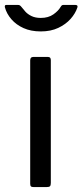

<svg xmlns="http://www.w3.org/2000/svg" viewBox="-46 -762 336 782"><path d="M161 -17Q161 -7 157.5 -3.5Q154 0 143 0H92Q83 0 80 -3Q77 -6 77 -14V-516Q77 -530 89 -530H150Q161 -530 161 -517ZM260 -742Q273 -742 269 -731Q261 -707 241.5 -685Q222 -663 191.5 -648.5Q161 -634 120 -634Q80 -634 50 -647.5Q20 -661 0.5 -683.5Q-19 -706 -26 -732Q-27 -735 -26 -738.5Q-25 -742 -20 -742H26Q32 -742 35 -740Q38 -738 42 -733Q48 -725 57.5 -714.5Q67 -704 82.5 -696.5Q98 -689 120 -689Q151 -689 171.5 -703.5Q192 -718 201 -734Q204 -739 206.5 -740.5Q209 -742 213 -742Z"/></svg>

Font: Libre Franklin
Style: Regular
Weight: 400
Designer: Pablo Impallari, Rodrigo Fuenzalida, Nhung Nguyen
Foundry: Impallari Type
Version: Version 3.000